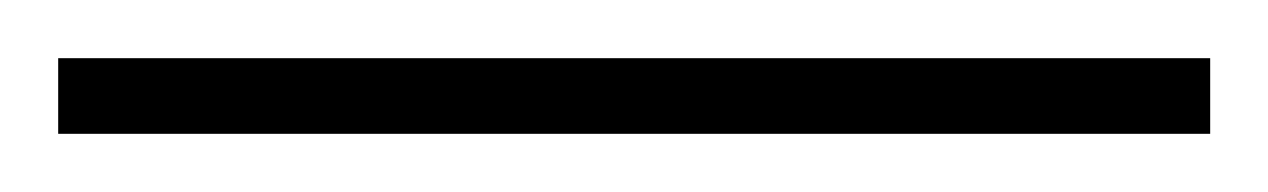

<svg xmlns="http://www.w3.org/2000/svg" viewBox="-22 71 436 66"><path d="M394 117V91H-2V117Z"/></svg>

Font: Noto Sans Thai Cond Thin
Style: Regular
Weight: 100
Width: 3
Designer: Monotype Design Team
Foundry: Monotype Imaging Inc.
Version: Version 2.002